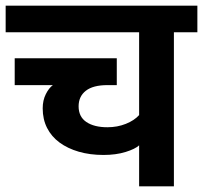

<svg xmlns="http://www.w3.org/2000/svg" viewBox="-30 -659 718 679"><path d="M22 -358V-453H383V-358H350Q299 -358 273.5 -338Q248 -318 248 -283Q248 -246 275.5 -227.5Q303 -209 350 -209Q385 -209 415 -221Q445 -233 462 -252V-545H-10V-639H668V-545H585V0H462V-145Q448 -132 414 -121.5Q380 -111 336 -111Q288 -111 248.5 -122.5Q209 -134 180.5 -155Q152 -176 136.5 -206.5Q121 -237 121 -276Q121 -304 132 -326Q143 -348 157 -358Z"/></svg>

Font: Mukta
Style: Bold
Weight: 700
Designer: Girish Dalvi and Yashodeep Gholap
Foundry: Ek Type
Version: Version 2.538;PS 1.002;hotconv 16.6.51;makeotf.lib2.5.65220;